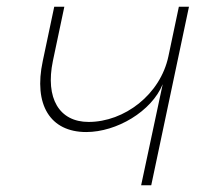

<svg xmlns="http://www.w3.org/2000/svg" viewBox="-20 -550 610 570"><path d="M399 0H429L541 -530H511L480 -383C456 -269 349 -188 243 -188C156 -188 114 -258 137 -369L171 -530H141L107 -369C79 -239 129 -158 236 -158C326 -158 430 -219 463 -300Z"/></svg>

Font: Geist Thin
Style: Italic
Weight: 100
Italic angle: -12°
Designer: Basement.studio, Andrés Briganti, Mateo Zaragoza
Foundry: Basement.studio, Vercel, Andrés Briganti, Guido Ferreyra, Mateo Zaragoza
Version: Version 1.500